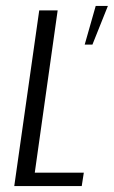

<svg xmlns="http://www.w3.org/2000/svg" viewBox="-20 -626 383 646"><path d="M28 0 112 -591H174L97 -45H262L255 0ZM265 -476 302 -606H343L291 -476Z"/></svg>

Font: Alumni Sans
Style: Italic
Weight: 400
Italic angle: -8°
Version: Version 1.016